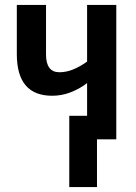

<svg xmlns="http://www.w3.org/2000/svg" viewBox="-20 -563 551 776"><path d="M450 -543V0H372V193H260V-95H332V-227Q300 -203 264.5 -189.5Q229 -176 191 -176Q48 -176 48 -344V-543H166V-343Q166 -271 220 -271Q248 -271 276 -282.5Q304 -294 332 -314V-543Z"/></svg>

Font: Avrile Sans Condensed SemiBold
Style: Regular
Weight: 600
Width: 3
Designer: Monotype Design Team
Foundry: Monotype Imaging Inc.
Version: Version 2.001;September 10, 2019;FontCreator 11.5.0.2425 64-